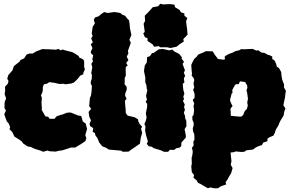

<svg xmlns="http://www.w3.org/2000/svg" viewBox="-20 -791 1571 1036"><path d="M213 28 200 22 167 12 146 2 129 -1 106 -16 97 -28 85 -37 58 -54 46 -79 31 -94 35 -105 26 -126 17 -136 10 -154 3 -175 12 -195 4 -208 5 -240 13 -260 5 -283 8 -305 7 -323 22 -339 26 -354 19 -366 25 -386 32 -394 47 -411 55 -434 66 -443 85 -458 90 -467 110 -476 124 -497 138 -502H156L176 -514L208 -526L244 -525L281 -523L296 -527L308 -519L316 -524L337 -518L369 -510L381 -504L406 -488L405 -482L428 -471L434 -462V-430L438 -416L430 -399L429 -390L413 -383L403 -370L393 -359L379 -346L364 -340L354 -339L333 -336L324 -339L300 -338L274 -344L259 -346L246 -348L235 -340L217 -336L211 -322V-305L209 -294L201 -276L206 -264L204 -235L205 -220L206 -208L205 -198L216 -179L225 -163L240 -161L248 -150H274L286 -164L305 -170L316 -173L342 -183L361 -184L379 -177L401 -168L418 -165L422 -153L427 -135L442 -125L450 -95L440 -62L446 -46L441 -30L422 -17L386 5H363L336 14L317 20L296 23L280 27L246 25L236 21Z M643 28 634 22 601 19 567 16 552 6 535 0 528 -6 516 -21 505 -47 495 -60 492 -73 480 -80 483 -100 467 -110 463 -123 471 -142 462 -160 458 -187 472 -204 461 -218 465 -262 471 -276 474 -298 476 -328 470 -338V-351L475 -365L476 -388L472 -395L478 -428L473 -447L482 -461L478 -471L483 -492L470 -505L471 -515L479 -531L470 -552L481 -563L472 -584L480 -597L475 -610L480 -646L492 -665L486 -684L493 -697L512 -703L526 -715L542 -726L560 -721L597 -726L606 -725L629 -721L641 -711L655 -706L668 -689L676 -682L679 -664L681 -639L689 -602L678 -576L686 -560L675 -530L670 -515L673 -504L664 -485L673 -466L661 -452L669 -437L659 -430L658 -414L659 -383L653 -370V-350L652 -337L663 -323L664 -308L656 -287L655 -275L663 -258L654 -247L656 -219L658 -202V-194L659 -180L669 -167L682 -164L699 -160L705 -159L725 -147L726 -137L734 -121L747 -107L741 -98L747 -74L740 -49L735 -16L711 1L690 15L674 27Z M844 -536 837 -542 812 -539 803 -552 776 -570V-585L762 -590L753 -611L761 -619L755 -663L763 -678L761 -706L782 -727L804 -752L833 -757L845 -771L860 -767L894 -769L921 -766L925 -752L949 -737L956 -725L975 -718V-706L991 -694L984 -676L990 -630L992 -604L969 -580L972 -567L950 -553L933 -539L900 -532L881 -536ZM887 28H865L848 20L808 8L800 1L782 -2L772 -15L778 -28L768 -62L763 -87L765 -108L759 -122L766 -137L771 -156L767 -180L774 -214V-231L766 -241L773 -254L768 -273L775 -304L772 -312L770 -331L764 -347V-374L759 -397L757 -408L761 -437L772 -454L774 -483L789 -488L800 -504L810 -506L837 -525L859 -527L893 -519L909 -524L921 -513L947 -500L962 -481L959 -476L973 -457L965 -446L978 -412L972 -399L979 -381L972 -369L975 -346L966 -339L969 -307L975 -285L969 -270L973 -256L967 -247L977 -227L973 -212L978 -200L972 -182L979 -164V-153L985 -140L986 -110L976 -94L982 -64L983 -49L959 -22L958 -3L949 6L933 8L919 18L897 17Z M1102 225 1083 214 1059 200 1049 196 1041 182 1024 168 1027 153 1015 138 1012 106 1015 93 1014 60 1017 51 1020 29 1018 15 1015 8 1025 -7 1023 -26 1029 -36V-52L1028 -68L1022 -81L1020 -98L1025 -115V-128L1018 -145V-164L1024 -170L1027 -193L1026 -208L1024 -218L1028 -233L1020 -252L1030 -263V-282L1027 -294L1022 -306L1028 -319L1024 -342L1028 -356L1027 -366L1014 -384L1016 -394L1014 -411L1012 -441L1020 -458L1028 -473L1042 -486L1049 -496L1069 -505L1075 -507L1091 -515L1128 -514L1138 -497L1156 -473L1184 -469L1194 -471L1192 -485L1202 -493L1220 -502L1233 -506L1250 -515L1272 -520L1281 -526L1295 -525L1337 -527H1344L1363 -518L1374 -520L1389 -508L1408 -505L1426 -495L1435 -493L1449 -486V-473L1462 -464L1470 -446L1474 -431L1485 -424L1497 -403L1498 -396L1499 -382L1503 -360L1513 -334L1512 -320L1523 -300L1521 -293L1518 -266L1512 -238L1509 -223L1520 -206L1514 -189L1510 -167L1500 -151L1491 -136L1481 -112L1469 -93L1462 -72L1455 -59L1433 -50L1423 -42V-29L1401 -22L1393 -8L1377 -3L1361 4L1345 16L1310 20L1298 28L1282 29L1252 26L1242 30L1224 32L1227 61L1229 78L1225 98L1235 116L1227 144L1218 158L1206 180L1197 193L1201 204L1172 214L1156 225H1135L1115 220ZM1270 -162H1282L1292 -170L1297 -183L1301 -192L1312 -203L1315 -214L1317 -222L1316 -228L1314 -237L1318 -259L1316 -271L1315 -281L1314 -287L1312 -296L1310 -304L1315 -318L1313 -331L1307 -341L1303 -348L1292 -350L1283 -351L1275 -352L1271 -344L1268 -337H1261L1251 -336L1247 -330L1242 -322L1237 -312L1233 -305L1235 -292L1229 -284L1227 -274L1224 -264L1221 -250L1227 -234L1229 -230L1235 -219L1230 -213L1223 -203L1224 -196L1225 -183V-176L1226 -166L1237 -165L1257 -163Z"/></svg>

Font: Winky Rough Black
Style: Regular
Weight: 900
Designer: Simon Atzbach
Foundry: typofactur
Version: Version 1.206; ttfautohint (v1.8.4.7-5d5b)